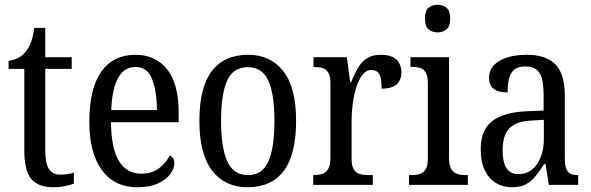

<svg xmlns="http://www.w3.org/2000/svg" viewBox="-20 -776 2483 806"><path d="M203 10Q141 10 111.5 -24.5Q82 -59 82 -145V-487H16V-520Q38 -524 55.5 -532.5Q73 -541 86 -557Q100 -573 109 -595.5Q118 -618 124 -659H170V-536H281V-487H170V-143Q170 -90 185.5 -66.5Q201 -43 231 -43Q249 -43 262.5 -45Q276 -47 290 -51V-5Q277 0 253.5 5Q230 10 203 10Z M557 10Q460 10 407.5 -62Q355 -134 355 -264Q355 -405 405.5 -475.5Q456 -546 548 -546Q633 -546 681.5 -485Q730 -424 730 -305V-263H446Q447 -152 479.5 -99.5Q512 -47 574 -47Q618 -47 648 -70Q678 -93 693 -124Q700 -120 706 -112Q712 -104 712 -90Q712 -70 695.5 -46.5Q679 -23 644.5 -6.5Q610 10 557 10ZM639 -314Q638 -395 618 -445Q598 -495 549 -495Q501 -495 475.5 -448Q450 -401 447 -314Z M1019 10Q925 10 871 -59Q817 -128 817 -269Q817 -409 869 -477.5Q921 -546 1022 -546Q1115 -546 1169 -477.5Q1223 -409 1223 -269Q1223 -128 1171.5 -59Q1120 10 1019 10ZM1021 -41Q1062 -41 1086 -67Q1110 -93 1121 -143.5Q1132 -194 1132 -269Q1132 -381 1106.5 -437.5Q1081 -494 1020 -494Q959 -494 933.5 -437.5Q908 -381 908 -269Q908 -157 934 -99Q960 -41 1021 -41Z M1295 0V-41H1298Q1317 -41 1332.5 -46Q1348 -51 1357.5 -66.5Q1367 -82 1367 -114V-427Q1367 -457 1358 -471.5Q1349 -486 1333.5 -490.5Q1318 -495 1298 -495H1296V-536H1436L1450 -431H1454Q1466 -462 1481 -488.5Q1496 -515 1519 -530.5Q1542 -546 1578 -546Q1623 -546 1644 -526Q1665 -506 1665 -472Q1665 -441 1645.5 -422.5Q1626 -404 1582 -404Q1582 -432 1578 -449Q1574 -466 1564.5 -474Q1555 -482 1538 -482Q1517 -482 1501.5 -462Q1486 -442 1476 -410.5Q1466 -379 1461 -342.5Q1456 -306 1456 -273V-108Q1456 -79 1465.5 -64.5Q1475 -50 1490 -45.5Q1505 -41 1524 -41H1545V0Z M1697 0V-41H1708Q1728 -41 1743 -46Q1758 -51 1767 -65.5Q1776 -80 1776 -110V-425Q1776 -455 1768 -470Q1760 -485 1745.5 -490Q1731 -495 1711 -495H1703V-536H1865V-115Q1865 -84 1873.5 -68Q1882 -52 1898 -46.5Q1914 -41 1933 -41H1944V0ZM1817 -640Q1794 -640 1779 -653Q1764 -666 1764 -698Q1764 -731 1779 -743.5Q1794 -756 1817 -756Q1839 -756 1854.5 -743.5Q1870 -731 1870 -698Q1870 -666 1854.5 -653Q1839 -640 1817 -640Z M2129 10Q2092 10 2062.5 -7.5Q2033 -25 2015.5 -60.5Q1998 -96 1998 -150Q1998 -230 2046 -267.5Q2094 -305 2192 -309L2262 -312V-373Q2262 -410 2257 -437.5Q2252 -465 2235.5 -481Q2219 -497 2186 -497Q2154 -497 2138 -483Q2122 -469 2116.5 -444.5Q2111 -420 2111 -388Q2072 -388 2052.5 -403Q2033 -418 2033 -450Q2033 -481 2053.5 -502.5Q2074 -524 2109.5 -535Q2145 -546 2192 -546Q2271 -546 2311 -506.5Q2351 -467 2351 -372V-113Q2351 -85 2356.5 -69.5Q2362 -54 2373.5 -47.5Q2385 -41 2405 -41H2407V0H2284L2270 -87H2264Q2246 -59 2228.5 -37Q2211 -15 2188 -2.5Q2165 10 2129 10ZM2155 -45Q2189 -45 2212.5 -63.5Q2236 -82 2249.5 -115.5Q2263 -149 2263 -191V-273L2212 -270Q2166 -268 2139 -253Q2112 -238 2101 -211Q2090 -184 2090 -144Q2090 -113 2096.5 -91Q2103 -69 2118 -57Q2133 -45 2155 -45Z"/></svg>

Font: Noto Serif Condensed
Style: Regular
Weight: 400
Width: 3
Designer: Monotype Design Team
Foundry: Monotype Imaging Inc.
Version: Version 2.015